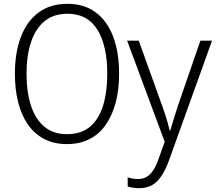

<svg xmlns="http://www.w3.org/2000/svg" viewBox="-20 -745 1133 1006"><path d="M604 -358Q604 -276 586.5 -209Q569 -142 535 -92.5Q501 -43 449.5 -16.5Q398 10 331 10Q263 10 211.5 -17Q160 -44 126 -93Q92 -142 75 -209.5Q58 -277 58 -359Q58 -468 89 -550.5Q120 -633 181.5 -679Q243 -725 334 -725Q421 -725 481 -680.5Q541 -636 572.5 -554Q604 -472 604 -358ZM119 -359Q119 -264 142 -192.5Q165 -121 212 -81.5Q259 -42 331 -42Q405 -42 451.5 -81Q498 -120 520 -191.5Q542 -263 542 -358Q542 -507 490 -590Q438 -673 334 -673Q261 -673 213.5 -634Q166 -595 142.5 -524Q119 -453 119 -359ZM646 -532H707L826 -201Q837 -172 845 -147Q853 -122 859 -100.5Q865 -79 869 -61H872Q879 -84 890 -120.5Q901 -157 915 -199L1030 -532H1091L866 94Q849 141 828 174Q807 207 778.5 224Q750 241 709 241Q691 241 676.5 238.5Q662 236 649 232V184Q661 188 673.5 190.5Q686 193 702 193Q729 193 748.5 181.5Q768 170 783.5 146.5Q799 123 811 87L843 -2Z"/></svg>

Font: Noto Sans Display Light
Style: Regular
Weight: 300
Designer: Monotype Design Team
Foundry: Monotype Imaging Inc.
Version: Version 2.003